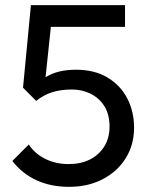

<svg xmlns="http://www.w3.org/2000/svg" viewBox="-20 -714 581 744"><path d="M247.5 10Q177 10 121.4 -15.6Q65.8 -41.2 27.8 -90.2L91.5 -154Q114.5 -119 155 -98.6Q195.5 -78.2 246 -78.2Q293 -78.2 328.4 -96Q363.8 -113.8 384.1 -146.5Q404.5 -179.2 404.5 -223.8Q404.5 -270 384.8 -301.9Q365 -333.8 331.6 -350.5Q298.2 -367.2 258.2 -367.2Q217 -367.2 183.4 -357Q149.8 -346.8 120.2 -323L121 -382.8Q138 -403.5 160 -416.8Q182 -430 210.1 -436.9Q238.2 -443.8 274.8 -443.8Q346.5 -443.8 396.6 -413.6Q446.8 -383.5 473.1 -332.8Q499.5 -282 499.5 -219Q499.5 -152.5 467.1 -100.9Q434.8 -49.2 378 -19.6Q321.2 10 247.5 10ZM120.2 -323 69.2 -374.2 99.8 -694H186L151.2 -364.5ZM119 -609.8 99.8 -694H464.5V-609.8Z"/></svg>

Font: Outfit Thin
Style: Regular
Weight: 100
Designer: Rodrigo Fuenzalida
Foundry: fragTYPE
Version: Version 1.000